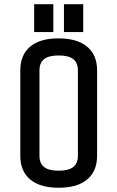

<svg xmlns="http://www.w3.org/2000/svg" viewBox="-20 -865 550 900"><path d="M345.2 -134.8V-535.2Q345.2 -570.3 323.7 -587.6Q302.2 -605 254.9 -605Q208 -605 186.5 -587.6Q165 -570.3 165 -535.2V-134.8Q165 -99.6 186.5 -82.3Q208 -64.9 254.9 -64.9Q302.2 -64.9 323.7 -82.3Q345.2 -99.6 345.2 -134.8ZM254.9 15.1Q168 15.1 121.6 -23.7Q75.2 -62.5 75.2 -134.8V-535.2Q75.2 -607.4 121.1 -646.2Q167 -685.1 253.9 -685.1Q341.8 -685.1 388.4 -646.2Q435.1 -607.4 435.1 -535.2V-134.8Q435.1 -62.5 388.7 -23.7Q342.3 15.1 254.9 15.1ZM230 -714.8H140.1V-845.2H230ZM370.1 -714.8H279.8V-845.2H370.1Z"/></svg>

Font: Unica One
Style: Bold
Weight: 400
Designer: Eduardo Rodriguez Tunni
Foundry: Eduardo Rodriguez Tunni
Version: Version 1.001